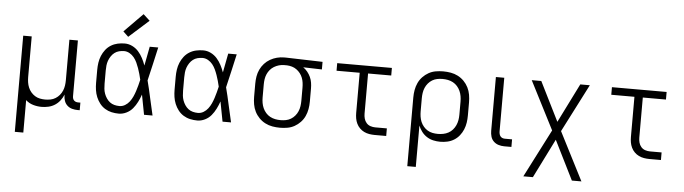

<svg xmlns="http://www.w3.org/2000/svg" viewBox="-55 -1005 5209 1462"><g transform="rotate(5 2550.0 -274.0)"><path d="M91 215V-520H156V-210Q156 -190 159 -169.5Q162 -149 170 -130Q178 -111 191 -95.5Q204 -80 221.5 -69Q239 -58 259.5 -54Q280 -50 300 -50Q320 -50 340.5 -54Q361 -58 378.5 -69Q396 -80 409 -95.5Q422 -111 430 -130Q438 -149 441 -169.5Q444 -190 444 -210V-520H509V-94Q509 -85 511.5 -76.5Q514 -68 520.5 -61.5Q527 -55 535.5 -52.5Q544 -50 553 -50H569V8H553Q532 8 511 2.5Q490 -3 474 -17.5Q458 -32 451 -52.5Q444 -73 444 -94V-101Q434 -76 417.5 -54.5Q401 -33 378.5 -18.5Q356 -4 329.5 2Q303 8 277 8Q244 8 212 -1.5Q180 -11 156 -33V215Z M867 8Q839 8 812 2Q785 -4 761.5 -18.5Q738 -33 721 -55Q704 -77 693.5 -102.5Q683 -128 679 -155.5Q675 -183 675 -210V-310Q675 -337 679 -364.5Q683 -392 693.5 -417.5Q704 -443 721 -465Q738 -487 761.5 -501.5Q785 -516 812 -522Q839 -528 867 -528Q897 -528 924.5 -514.5Q952 -501 972 -478.5Q992 -456 1006 -429Q1020 -402 1030 -374Q1037 -410 1044 -447Q1051 -484 1058 -520H1123Q1108 -456 1094 -391.5Q1080 -327 1064 -263Q1081 -198 1095 -132Q1109 -66 1125 0H1060Q1053 -38 1045.5 -76Q1038 -114 1031 -152Q1021 -123 1007 -95Q993 -67 973.5 -43.5Q954 -20 925.5 -6Q897 8 867 8ZM867 -50Q890 -50 910 -62Q930 -74 944 -92.5Q958 -111 967.5 -132Q977 -153 984 -174.5Q991 -196 997 -218.5Q1003 -241 1008 -263Q1003 -285 997 -306.5Q991 -328 983.5 -349.5Q976 -371 966.5 -391.5Q957 -412 943 -429.5Q929 -447 909 -458.5Q889 -470 867 -470Q847 -470 828 -465Q809 -460 794 -448.5Q779 -437 768 -420.5Q757 -404 750.5 -386Q744 -368 742 -348.5Q740 -329 740 -310V-210Q740 -191 742 -171.5Q744 -152 750.5 -134Q757 -116 768 -99.5Q779 -83 794 -71.5Q809 -60 828 -55Q847 -50 867 -50ZM888 -581 848 -619 990 -763 1040 -717Z M1467 8Q1439 8 1412 2Q1385 -4 1361.5 -18.5Q1338 -33 1321 -55Q1304 -77 1293.5 -102.5Q1283 -128 1279 -155.5Q1275 -183 1275 -210V-310Q1275 -337 1279 -364.5Q1283 -392 1293.5 -417.5Q1304 -443 1321 -465Q1338 -487 1361.5 -501.5Q1385 -516 1412 -522Q1439 -528 1467 -528Q1497 -528 1524.5 -514.5Q1552 -501 1572 -478.5Q1592 -456 1606 -429Q1620 -402 1630 -374Q1637 -410 1644 -447Q1651 -484 1658 -520H1723Q1708 -456 1694 -391.5Q1680 -327 1664 -263Q1681 -198 1695 -132Q1709 -66 1725 0H1660Q1653 -38 1645.5 -76Q1638 -114 1631 -152Q1621 -123 1607 -95Q1593 -67 1573.5 -43.5Q1554 -20 1525.5 -6Q1497 8 1467 8ZM1467 -50Q1490 -50 1510 -62Q1530 -74 1544 -92.5Q1558 -111 1567.5 -132Q1577 -153 1584 -174.5Q1591 -196 1597 -218.5Q1603 -241 1608 -263Q1603 -285 1597 -306.5Q1591 -328 1583.5 -349.5Q1576 -371 1566.5 -391.5Q1557 -412 1543 -429.5Q1529 -447 1509 -458.5Q1489 -470 1467 -470Q1447 -470 1428 -465Q1409 -460 1394 -448.5Q1379 -437 1368 -420.5Q1357 -404 1350.5 -386Q1344 -368 1342 -348.5Q1340 -329 1340 -310V-210Q1340 -191 1342 -171.5Q1344 -152 1350.5 -134Q1357 -116 1368 -99.5Q1379 -83 1394 -71.5Q1409 -60 1428 -55Q1447 -50 1467 -50Z M2099 8Q2070 8 2041 3Q2012 -2 1986 -15.5Q1960 -29 1939.5 -50Q1919 -71 1906 -97Q1893 -123 1888 -152Q1883 -181 1883 -210V-310Q1883 -338 1887.5 -365.5Q1892 -393 1904 -418.5Q1916 -444 1935 -465Q1954 -486 1978.5 -500Q2003 -514 2030 -521Q2057 -528 2085 -528Q2089 -528 2092.5 -528Q2096 -528 2100 -528L2379 -520V-462L2236 -466Q2255 -453 2269 -435.5Q2283 -418 2292.5 -397.5Q2302 -377 2305.5 -354.5Q2309 -332 2309 -310V-210Q2309 -181 2304 -152.5Q2299 -124 2287 -98Q2275 -72 2255 -51Q2235 -30 2210 -16Q2185 -2 2156.5 3Q2128 8 2099 8ZM2099 -50Q2120 -50 2140 -54Q2160 -58 2177.5 -68.5Q2195 -79 2208.5 -95Q2222 -111 2230 -130Q2238 -149 2241 -169.5Q2244 -190 2244 -210V-310Q2244 -329 2241.5 -348.5Q2239 -368 2232 -386Q2225 -404 2213 -419.5Q2201 -435 2185 -446.5Q2169 -458 2150.5 -463.5Q2132 -469 2112 -470H2100Q2097 -470 2094.5 -470Q2092 -470 2090 -470Q2070 -470 2050.5 -464.5Q2031 -459 2013.5 -448.5Q1996 -438 1983 -422.5Q1970 -407 1962 -388.5Q1954 -370 1951 -350Q1948 -330 1948 -310V-210Q1948 -189 1951.5 -168.5Q1955 -148 1963.5 -129Q1972 -110 1986 -94Q2000 -78 2018.5 -68Q2037 -58 2057.5 -54Q2078 -50 2099 -50Z M2822 0Q2802 0 2781 -3.5Q2760 -7 2741.5 -16Q2723 -25 2708 -40Q2693 -55 2684 -74Q2675 -93 2671.5 -113.5Q2668 -134 2668 -155V-462H2491V-520H2909V-462H2732V-155Q2732 -136 2737 -117.5Q2742 -99 2754.5 -84.5Q2767 -70 2785.5 -64Q2804 -58 2822 -58H2911V0Z M3091 215V-310Q3091 -339 3096 -367.5Q3101 -396 3113 -422Q3125 -448 3145 -469Q3165 -490 3190 -504Q3215 -518 3243.5 -523Q3272 -528 3301 -528Q3330 -528 3359 -523Q3388 -518 3414 -504.5Q3440 -491 3460.5 -470Q3481 -449 3494 -423Q3507 -397 3512 -368Q3517 -339 3517 -310V-210Q3517 -182 3513 -155Q3509 -128 3498.5 -102.5Q3488 -77 3470.5 -55Q3453 -33 3429.5 -18.5Q3406 -4 3379 2Q3352 8 3324 8Q3297 8 3270.5 2Q3244 -4 3221.5 -18.5Q3199 -33 3182.5 -54.5Q3166 -76 3156 -101V215ZM3301 -50Q3322 -50 3342.5 -54Q3363 -58 3381.5 -68Q3400 -78 3414 -94Q3428 -110 3436.5 -129Q3445 -148 3448.5 -168.5Q3452 -189 3452 -210V-310Q3452 -331 3448.5 -351.5Q3445 -372 3436.5 -391Q3428 -410 3414 -426Q3400 -442 3381.5 -452Q3363 -462 3342.5 -466Q3322 -470 3301 -470Q3280 -470 3260 -466Q3240 -462 3222.5 -451.5Q3205 -441 3191.5 -425Q3178 -409 3170 -390Q3162 -371 3159 -350.5Q3156 -330 3156 -310V-210Q3156 -190 3159 -169.5Q3162 -149 3170 -130Q3178 -111 3191.5 -95Q3205 -79 3222.5 -68.5Q3240 -58 3260 -54Q3280 -50 3301 -50Z M3813 0Q3791 0 3769.5 -6.5Q3748 -13 3732 -28.5Q3716 -44 3710 -65.5Q3704 -87 3704 -109V-520H3768V-109Q3768 -100 3770.5 -90Q3773 -80 3779 -72.5Q3785 -65 3794 -61.5Q3803 -58 3813 -58H3868V0Z M3978 215 4166 -152 3978 -520H4051L4200 -221L4349 -520H4422L4234 -153L4422 215H4349L4200 -84L4051 215Z M4922 0Q4902 0 4881 -3.5Q4860 -7 4841.5 -16Q4823 -25 4808 -40Q4793 -55 4784 -74Q4775 -93 4771.5 -113.5Q4768 -134 4768 -155V-462H4591V-520H5009V-462H4832V-155Q4832 -136 4837 -117.5Q4842 -99 4854.5 -84.5Q4867 -70 4885.5 -64Q4904 -58 4922 -58H5011V0Z"/></g></svg>

Font: Iosevka Aile Custom Light
Style: Regular
Weight: 300
Designer: Belleve Invis
Foundry: Belleve Invis
Version: Version 17.0.2; ttfautohint (v1.8.3)